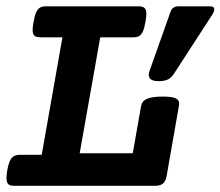

<svg xmlns="http://www.w3.org/2000/svg" viewBox="-20 -600 712 620"><path d="M452.6 -554.7Q452.6 -544.9 449.7 -529.3Q446.3 -508.8 441.2 -498Q436 -487.3 429 -483.4Q421.9 -479.5 410.2 -479.5H303.7L237.3 -105H408.7L435.5 -257.3Q438.5 -273.9 454.8 -281Q471.2 -288.1 505.9 -288.1Q535.2 -288.1 546.9 -282.7Q558.6 -277.3 558.6 -265.1Q558.6 -263.2 557.6 -257.3L518.1 -31.7Q515.1 -14.6 506.3 -7.3Q497.6 0 481 0H25.9Q12.7 0 6.8 -5.4Q1 -10.7 1 -24.9Q1 -37.1 3.4 -49.8Q8.8 -79.6 17.6 -89.8Q26.4 -100.1 43.5 -100.1H114.7L181.6 -479.5H110.4Q97.2 -479.5 91.3 -484.6Q85.4 -489.7 85.4 -503.9Q85.4 -514.2 88.4 -529.3Q91.8 -549.8 96.9 -560.5Q102.1 -571.3 109.1 -575.4Q116.2 -579.6 127.9 -579.6H427.7Q440.9 -579.6 446.8 -574.2Q452.6 -568.8 452.6 -554.7ZM671.9 -568.8Q671.9 -562.5 666.5 -554.2L542 -362.3Q533.2 -348.6 522 -343.3Q510.7 -337.9 492.2 -337.9Q460.4 -337.9 460.4 -358.4Q460.4 -364.7 463.4 -372.6L531.2 -563.5Q534.2 -571.3 540.5 -575.4Q546.9 -579.6 555.2 -579.6H659.7Q671.9 -579.6 671.9 -568.8Z"/></svg>

Font: Courier Prime
Style: Bold Italic
Weight: 700
Italic angle: -10°
Designer: Alan Dague-Greene
Foundry: Quote-Unquote Apps
Version: Version 3.018